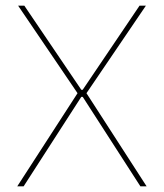

<svg xmlns="http://www.w3.org/2000/svg" viewBox="-20 -659 580 679"><path d="M63.5 0H41L256.5 -333V-326L44 -639H66L267.5 -341.5H272.5L473.5 -639H496L283.5 -326V-333L498.5 0H476.5L272.5 -316.5H267.5Z"/></svg>

Font: Anek Devanagari Thin
Style: Regular
Weight: 250
Designer: Kailash Malviya (Devanagari) & Yesha Goshar (Latin)
Foundry: Ek Type
Version: Version 1.003